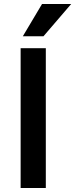

<svg xmlns="http://www.w3.org/2000/svg" viewBox="-20 -948 379 968"><path d="M84 0V-705H211V0ZM95 -765 192 -928H339L199 -765Z"/></svg>

Font: Nunito Sans 7pt Condensed
Style: Bold
Weight: 700
Width: 3
Designer: Vernon Adams
Foundry: Vernon Adams
Version: Version 3.101;gftools[0.9.27]